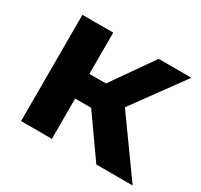

<svg xmlns="http://www.w3.org/2000/svg" viewBox="-119 -690 880 842"><g transform="rotate(30 321.0 -269.0)"><path d="M312 -204H231V0H75V-538H231V-329H315L461 -538H627L439 -280L640 0H456Z"/></g></svg>

Font: Montserrat-Bold
Style: Bold
Weight: 700
Version: Version 7.200